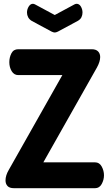

<svg xmlns="http://www.w3.org/2000/svg" viewBox="-20 -990 576 1010"><path d="M54 0Q30 0 19.5 -11.5Q9 -23 9 -41Q9 -67 26 -96L308 -595H76Q54 -595 41.5 -615.5Q29 -636 29 -663Q29 -688 40 -709.5Q51 -731 76 -731H462Q485 -731 496 -719.5Q507 -708 507 -690Q507 -666 490 -635L208 -136H480Q503 -136 515 -114Q527 -92 527 -68Q527 -44 515 -22Q503 0 480 0ZM268 -819Q261 -819 251 -824L147 -880Q134 -888 128 -899.5Q122 -911 122 -924Q122 -941 131 -955.5Q140 -970 153 -970Q158 -970 164 -967L268 -911L372 -967Q378 -970 383 -970Q397 -970 405.5 -955.5Q414 -941 414 -924Q414 -911 408.5 -899.5Q403 -888 389 -880L285 -824Q275 -819 268 -819Z"/></svg>

Font: Dosis ExtraBold
Style: Regular
Weight: 800
Designer: EdgarTolentino, PabloImpallari, IginoMarini
Foundry: EdgarTolentino, PabloImpallari, IginoMarini
Version: Version 3.001; ttfautohint (v1.8.2)